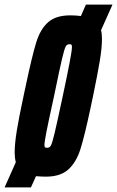

<svg xmlns="http://www.w3.org/2000/svg" viewBox="-58 -763 511 838"><path d="M383 -631Q387 -616 387 -593Q387 -554 377.5 -497Q368 -440 349 -348L337 -291Q311 -169 293 -112Q275 -55 240.5 -23.5Q206 8 142 8Q125 8 99 6L77 55H-38L11 -55Q6 -75 6 -97Q6 -135 15 -191Q24 -247 44 -340L54 -387Q82 -519 100 -577.5Q118 -636 152 -666Q186 -696 249 -696Q274 -696 295 -693L317 -743H433ZM256 -557Q256 -566 253.5 -568Q251 -570 245 -570Q234 -570 228.5 -559.5Q223 -549 213 -507.5Q203 -466 178 -344L168 -298Q153 -230 144.5 -186.5Q136 -143 136 -130Q136 -122 138.5 -120Q141 -118 148 -118Q159 -118 164.5 -128.5Q170 -139 180 -180.5Q190 -222 216 -344Q235 -433 245.5 -488Q256 -543 256 -557Z"/></svg>

Font: Saira Ultra Condensed Black
Style: Italic
Weight: 900
Width: 1
Italic angle: -12°
Designer: Hector Gatti with collaboration of the Omnibus-Type team
Foundry: Omnibus-Type
Version: Version 1.001; ttfautohint (v1.8)